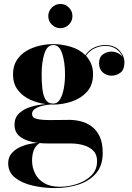

<svg xmlns="http://www.w3.org/2000/svg" viewBox="-20 -693 667 973"><path d="M224.7 -611.4Q224.7 -636.6 242.7 -654.7Q260.7 -672.9 285.9 -672.9Q311.1 -672.9 329.1 -654.7Q347.1 -636.6 347.1 -611.4Q347.1 -586.2 329.1 -568.2Q311.1 -550.2 285.9 -550.2Q260.7 -550.2 242.7 -568.2Q224.7 -586.2 224.7 -611.4ZM53.5 -61Q53.5 -96 76.2 -118Q99 -140 135.2 -151.2Q171.5 -162.5 212.5 -165.5Q170.5 -170.5 132.5 -188Q94.5 -205.5 70.2 -237Q46 -268.5 46 -316.5Q46 -358 64.5 -387.2Q83 -416.5 113 -434.5Q143 -452.5 179 -461Q215 -469.5 250 -469.5Q294 -469.5 338.2 -456.2Q382.5 -443 412.5 -413.5Q433 -442.5 460.5 -453.8Q488 -465 512 -465Q560 -465 585.2 -437.2Q610.5 -409.5 610.5 -377Q610.5 -339.5 590 -324.5Q569.5 -309.5 545 -309.5Q520.5 -309.5 501.2 -325.8Q482 -342 482 -372.5Q482 -403.5 501.8 -417.5Q521.5 -431.5 545 -431.5Q560.5 -431.5 576 -424.5Q591.5 -417.5 601 -404.5Q592.5 -427.5 569.8 -444Q547 -460.5 512 -460.5Q488.5 -460.5 462 -449.2Q435.5 -438 415.5 -410.5Q432 -393 441.8 -369.8Q451.5 -346.5 451.5 -316.5Q451.5 -261.5 420.8 -227.8Q390 -194 343.5 -178.5Q297 -163 250 -163Q244.5 -163 238.5 -163.5Q219 -162.5 196.5 -157.2Q174 -152 158.2 -142Q142.5 -132 142.5 -116Q142.5 -96 167.2 -90.2Q192 -84.5 233 -84.5Q259 -84.5 284.8 -85Q310.5 -85.5 332 -85.5Q360 -85.5 389.5 -78.2Q419 -71 444.2 -52.5Q469.5 -34 485 -1.5Q500.5 31 500.5 82Q500.5 145.5 467.5 184.5Q434.5 223.5 379.5 241.8Q324.5 260 258.5 260Q198 260 144 247.2Q90 234.5 55.8 207Q21.5 179.5 21.5 134.5Q21.5 105.5 37.2 86Q53 66.5 76.8 54.8Q100.5 43 125.5 37.5Q150.5 32 169.5 31Q116 24 84.8 2Q53.5 -20 53.5 -61ZM191 -316.5Q191 -278.5 194.5 -244.5Q198 -210.5 210.5 -189.2Q223 -168 250 -168Q271 -168 284 -189.2Q297 -210.5 303.2 -244.5Q309.5 -278.5 309.5 -316.5Q309.5 -377.5 295.2 -421.2Q281 -465 250 -465Q219 -465 205 -421.2Q191 -377.5 191 -316.5ZM142.5 121.5Q142.5 154.5 157 184.8Q171.5 215 202.8 234.2Q234 253.5 283 253.5Q327.5 253.5 371.2 239Q415 224.5 443.5 195.8Q472 167 472 123.5Q472 89.5 452 70Q432 50.5 401.2 42.2Q370.5 34 338 34H224.5Q201 34 181 32Q160 45.5 151.2 68Q142.5 90.5 142.5 121.5Z"/></svg>

Font: Bodoni* 36pt
Style: Bold
Weight: 700
Version: Version 2.3